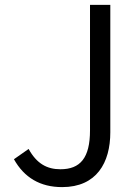

<svg xmlns="http://www.w3.org/2000/svg" viewBox="-20 -752 570 785"><path d="M234 13C375 13 431 -87 431 -211V-732H348V-219C348 -106 308 -60 227 -60C172 -60 130 -83 97 -143L37 -101C79 -26 144 13 234 13Z"/></svg>

Font: Genne Gothic Normal
Style: Regular
Weight: 350
Designer: Ryoko NISHIZUKA (kana & ideographs); Paul D. Hunt (Latin, Greek & Cyrillic); Wenlong ZHANG (bopomofo); Sandoll Communica
Foundry: Adobe Systems Incorporated
Version: Version 1.004;PS 1.004;hotconv 16.6.51;makeotf.lib2.5.65220